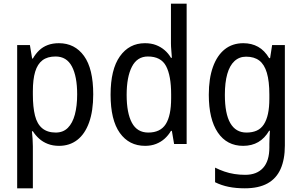

<svg xmlns="http://www.w3.org/2000/svg" viewBox="-20 -780 1636 1040"><path d="M299 -546Q385 -546 435 -477Q485 -408 485 -269Q485 -179 462.5 -116.5Q440 -54 398.5 -22Q357 10 300 10Q266 10 239 -0.5Q212 -11 192 -29Q172 -47 158 -69H153Q155 -51 156.5 -28Q158 -5 158 13V240H73V-536H142L154 -463H158Q173 -489 192.5 -507.5Q212 -526 238.5 -536Q265 -546 299 -546ZM281 -474Q237 -474 210 -453.5Q183 -433 170.5 -391.5Q158 -350 158 -286V-268Q158 -200 169.5 -154Q181 -108 209 -85Q237 -62 282 -62Q322 -62 347.5 -87.5Q373 -113 385.5 -159.5Q398 -206 398 -269Q398 -366 369.5 -420Q341 -474 281 -474Z M766 10Q679 10 629 -60Q579 -130 579 -267Q579 -404 629.5 -475Q680 -546 765 -546Q799 -546 825 -536Q851 -526 871.5 -508.5Q892 -491 906 -467H911Q910 -484 908 -506.5Q906 -529 906 -545V-760H991V0H923L911 -71H906Q892 -47 872 -29Q852 -11 825.5 -0.5Q799 10 766 10ZM783 -62Q849 -62 878 -108Q907 -154 907 -248V-269Q907 -370 879.5 -422Q852 -474 781 -474Q723 -474 694.5 -418.5Q666 -363 666 -266Q666 -168 694.5 -115Q723 -62 783 -62Z M1298 -546Q1343 -546 1378 -526.5Q1413 -507 1438 -465H1443L1454 -536H1523V8Q1523 83 1500 135Q1477 187 1429 213.5Q1381 240 1306 240Q1258 240 1218.5 232Q1179 224 1145 207V128Q1169 140 1195 149Q1221 158 1249.5 162.5Q1278 167 1308 167Q1371 167 1405 129.5Q1439 92 1439 19V0Q1439 -14 1440 -36Q1441 -58 1442 -72H1438Q1414 -31 1379 -10.5Q1344 10 1297 10Q1209 10 1160 -62Q1111 -134 1111 -267Q1111 -355 1133.5 -417.5Q1156 -480 1197.5 -513Q1239 -546 1298 -546ZM1313 -473Q1276 -473 1250 -449Q1224 -425 1211 -379Q1198 -333 1198 -266Q1198 -164 1227.5 -113Q1257 -62 1315 -62Q1347 -62 1370.5 -72.5Q1394 -83 1409 -106Q1424 -129 1431.5 -163.5Q1439 -198 1439 -246V-268Q1439 -340 1425.5 -385.5Q1412 -431 1384.5 -452Q1357 -473 1313 -473Z"/></svg>

Font: Noto Sans Display SemiCondensed
Style: Regular
Weight: 400
Width: 4
Version: Version 2.003